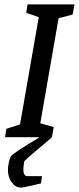

<svg xmlns="http://www.w3.org/2000/svg" viewBox="-20 -623 358 872"><path d="M246 -540 163 -63 224 -46 216 0Q180 32 154 53Q141 64 116 85.5Q91 107 90 111Q86 135 86 147Q86 177 105 177H171L166 210Q151 214 117 221.5Q83 229 75 229Q51 229 33.5 205.5Q16 182 16 149Q16 134 20 115Q24 96 31 84Q56 64 104 34.5Q152 5 160 0H3L9 -38L71 -58L156 -545L99 -565L105 -603H318L310 -557Z"/></svg>

Font: Grenze
Style: Italic
Weight: 400
Italic angle: -10°
Designer: Renata Polastri
Foundry: Omnibus-Type
Version: Version 1.002; ttfautohint (v1.8)